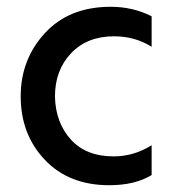

<svg xmlns="http://www.w3.org/2000/svg" viewBox="-20 -536 511 566"><path d="M427 -20Q378 10 302 10Q183 10 112 -65Q41 -140 41 -252Q41 -361 112.5 -438.5Q184 -516 306 -516Q372 -516 427 -488V-398Q378 -429 316 -429Q237 -429 189.5 -379Q142 -329 142 -251Q144 -174 189 -124.5Q234 -75 315 -75Q375 -75 427 -108Z"/></svg>

Font: Hind Siliguri Medium
Style: Regular
Weight: 500
Designer: Jyotish Sonowal
Foundry: Indian Type Foundry
Version: Version 1.001;PS 1.0;hotconv 1.0.86;makeotf.lib2.5.63406; tt